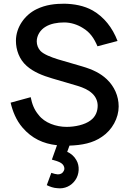

<svg xmlns="http://www.w3.org/2000/svg" viewBox="-20 -786 711 1057"><path d="M567.7 -350C533.3 -382.3 491.7 -403.1 431.3 -420.8L299 -459.4C259.4 -471.9 221.9 -486.5 203.1 -505.2C189.6 -519.8 182.3 -538.5 182.3 -558.3C182.3 -589.6 201 -621.9 232.3 -639.6C258.3 -655.2 294.8 -662.5 333.3 -662.5C370.8 -662.5 407.3 -650 435.4 -632.3C476 -608.3 497.9 -575 516.7 -531.2L627.1 -560.4C599 -634.4 552.1 -692.7 490.6 -728.1C442.7 -755.2 386.5 -764.6 334.4 -765.6C284.4 -765.6 232.3 -760.4 181.2 -735.4C116.7 -704.2 67.7 -636.5 67.7 -561.5C67.7 -512.5 85.4 -459.4 127.1 -422.9C164.6 -389.6 214.6 -369.8 267.7 -354.2L406.3 -313.5C440.6 -303.1 467.7 -290.6 488.5 -270.8C507.3 -253.1 517.7 -229.2 517.7 -204.2C517.7 -175 507.3 -143.8 478.1 -122.9C446.9 -99 392.7 -87.5 346.9 -87.5C288.5 -87.5 226 -109.4 192.7 -153.1C167.7 -182.3 156.2 -214.6 149 -251L38.5 -220.8C49 -175 68.8 -124 104.2 -83.3C155.2 -24 217.7 5.2 293.8 13.5L265.6 92.7C299 102.1 325 109.4 332.3 131.2C336.5 141.7 334.4 151 328.1 159.4C322.9 168.8 311.5 174 297.9 174C287.5 172.9 277.1 170.8 262.5 165.6L237.5 233.3C255.2 241.7 274 249 295.8 250C335.4 255.2 372.9 237.5 394.8 205.2C416.7 174 419.8 127.1 400 94.8C388.5 74 369.8 58.3 350 50L362.5 15.6C429.2 13.5 491.7 2.1 541.7 -33.3C597.9 -70.8 633.3 -136.5 633.3 -200C633.3 -257.3 609.4 -310.4 567.7 -350Z"/></svg>

Font: Manrope Semibold
Style: Regular
Weight: 600
Width: 4
Designer: Michael Sharanda
Foundry: Michael Sharanda
Version: Version 2.000;PS 002.000;hotconv 1.0.88;makeotf.lib2.5.64775